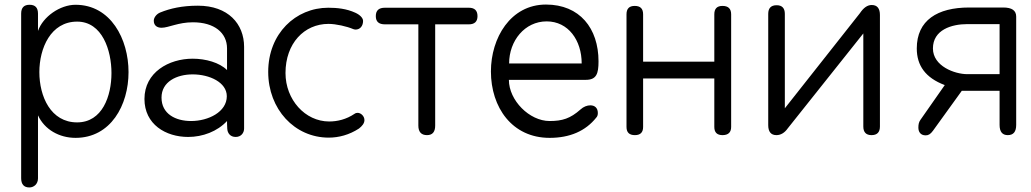

<svg xmlns="http://www.w3.org/2000/svg" viewBox="-20 -594 4534 844"><path d="M319 -56C203 -56 153 -170 153 -277C153 -382 203 -499 319 -499C430 -499 470 -372 470 -273C470 -172 430 -56 319 -56ZM73 189C73 216 85 230 109 230C129 230 147 215 147 190V-87C176 -24 241 12 312 12C467 12 545 -132 545 -277C545 -422 467 -573 312 -573C244 -573 169 -521 147 -458V-534C147 -560 135 -573 110 -573C85 -573 73 -560 73 -534Z M690 -165C690 -235 757 -267 827 -267C901 -267 977 -232 977 -171C977 -102 896 -62 820 -62C752 -62 690 -93 690 -165ZM684 -539C667 -532 656 -516 656 -503C656 -480 673 -472 690 -472C721 -472 763 -496 828 -496C922 -496 978 -450 978 -381V-286C945 -319 884 -336 827 -336C722 -336 615 -276 615 -159C615 -47 709 8 807 8C871 8 935 -16 978 -62C978 -53 978 -47 979 -28C980 -9 992 8 1016 8C1040 8 1053 -10 1053 -29V-388C1053 -489 983 -569 850 -569C781 -569 728 -557 684 -539Z M1424 -489C1457 -489 1505 -478 1533 -466C1536 -465 1540 -464 1543 -464C1563 -464 1576 -480 1576 -502C1576 -515 1562 -529 1542 -538C1503 -556 1461 -560 1423 -560C1280 -560 1159 -447 1159 -278C1159 -114 1275 11 1425 11C1469 11 1515 -1 1558 -29C1572 -40 1582 -52 1582 -66C1582 -84 1566 -98 1552 -98C1548 -98 1543 -97 1539 -94C1502 -69 1463 -60 1427 -60C1321 -60 1235 -156 1235 -273C1235 -403 1317 -489 1424 -489Z M1819 -42C1819 -14 1832 0 1857 0C1881 0 1893 -14 1893 -42V-487H2041C2066 -487 2079 -499 2079 -523C2079 -548 2066 -560 2041 -560H1672C1645 -560 1632 -548 1632 -523C1632 -499 1645 -487 1672 -487H1819Z M2218 -315C2218 -415 2287 -500 2383 -500C2478 -500 2537 -417 2537 -315ZM2380 -574C2224 -574 2138 -427 2138 -280C2138 -122 2231 12 2396 12C2485 12 2554 -18 2601 -77C2606 -82 2608 -89 2608 -97C2608 -120 2594 -131 2575 -131C2561 -131 2545 -125 2532 -113C2487 -73 2452 -62 2396 -62C2307 -62 2217 -153 2217 -243H2555C2602 -243 2611 -270 2611 -324C2611 -470 2528 -574 2380 -574Z M2734 -36C2734 -12 2746 0 2771 0C2795 0 2807 -12 2807 -36V-249H3120V-36C3120 -12 3132 0 3156 0C3181 0 3194 -12 3194 -36V-531C3194 -556 3181 -568 3156 -568C3132 -568 3120 -556 3120 -531V-323H2807V-531C2807 -556 2795 -568 2770 -568C2746 -568 2734 -556 2734 -531Z M3848 -528C3848 -557 3836 -572 3812 -572C3793 -572 3776 -560 3760 -536L3430 -118V-533C3430 -558 3418 -571 3394 -571C3369 -571 3357 -558 3357 -533V-44C3357 -15 3369 0 3393 0C3412 0 3429 -10 3443 -30L3775 -447V-38C3775 -13 3787 0 3811 0C3836 0 3848 -13 3848 -38Z M4232 -488H4374V-268H4232C4177 -268 4081 -303 4081 -381C4081 -463 4163 -488 4232 -488ZM4447 -521C4447 -548 4428 -561 4390 -561H4240C4101 -561 4010 -505 4010 -381C4010 -306 4048 -252 4133 -220L4026 -67C4019 -57 4017 -47 4017 -33C4017 -14 4027 1 4049 1C4061 1 4070 -4 4081 -19L4208 -195H4374V-45C4374 -15 4386 0 4410 0C4435 0 4447 -15 4447 -45Z"/></svg>

Font: Numismatica Pro
Style: Regular
Weight: 400
Designer: Chris Hopkins
Foundry: Edward C. D. Hopkins
Version: Version 2.19D